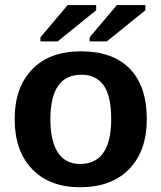

<svg xmlns="http://www.w3.org/2000/svg" viewBox="-20 -745 651 774"><path d="M571.8 -264.6Q571.8 -136.2 500.5 -63.2Q429.2 9.8 303.2 9.8Q179.7 9.8 109.4 -63.5Q39.1 -136.7 39.1 -264.6Q39.1 -392.1 109.4 -465.1Q179.7 -538.1 306.2 -538.1Q435.5 -538.1 503.7 -467.5Q571.8 -397 571.8 -264.6ZM428.2 -264.6Q428.2 -358.9 397.5 -401.4Q366.7 -443.8 308.1 -443.8Q183.1 -443.8 183.1 -264.6Q183.1 -176.3 213.6 -130.1Q244.1 -84 301.8 -84Q428.2 -84 428.2 -264.6ZM143.1 -578.1V-594.7L252.9 -724.6H367.7V-703.6L212.4 -578.1ZM341.3 -578.1V-594.7L451.2 -724.6H565.9V-703.6L410.6 -578.1Z"/></svg>

Font: Arimo
Style: Bold
Weight: 700
Designer: Steve Matteson
Foundry: Monotype Imaging Inc.
Version: Version 1.33